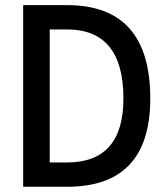

<svg xmlns="http://www.w3.org/2000/svg" viewBox="-20 -713 626 733"><path d="M163.1 0V-92.8H236.3Q343.3 -92.8 397.2 -153.8Q451.2 -214.8 451.2 -336.9Q451.2 -469.2 397.2 -534.9Q343.3 -600.6 236.3 -600.6H165L153.3 -693.4H236.3Q553.7 -693.4 553.7 -336.9Q553.7 0 236.3 0ZM68.4 0V-693.4H169.9V0Z"/></svg>

Font: Cascadia Mono
Style: Regular
Weight: 400
Monospace: yes
Designer: Aaron Bell
Foundry: Saja Typeworks
Version: Version 2404.023